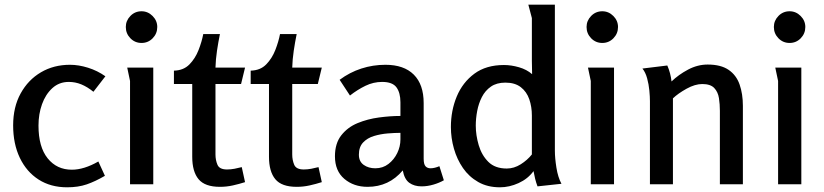

<svg xmlns="http://www.w3.org/2000/svg" viewBox="-20 -785 3510 818"><path d="M278 -509Q315 -509 355 -496.5Q395 -484 429 -460L378 -394Q352 -415 326.5 -425.5Q301 -436 273 -436Q232 -436 203 -409.5Q174 -383 159 -341Q144 -299 144 -250Q144 -159 183 -110.5Q222 -62 286 -62Q338 -62 399 -97L427 -36Q386 -12 349.5 0.5Q313 13 266 13Q196 13 144.5 -20Q93 -53 64.5 -112.5Q36 -172 36 -251Q36 -329 68 -387Q100 -445 154.5 -477Q209 -509 278 -509Z M650 -670Q650 -642 630.5 -622Q611 -602 583 -602Q555 -602 535.5 -622Q516 -642 516 -670Q516 -697 535.5 -717Q555 -737 583 -737Q610 -737 630 -717Q650 -697 650 -670ZM633 -497V0H534V-440L522 -497Z M917 -640Q910 -606 904.5 -569Q899 -532 898 -497H1024L1007 -427H898V-127Q898 -103 906.5 -83Q915 -63 947 -63Q963 -63 979 -66Q995 -69 1010 -73L1024 -9Q999 -1 972 5Q945 11 917 11Q853 11 826 -21.5Q799 -54 799 -117V-427H721V-484Q762 -485 787 -510.5Q812 -536 826 -572Q840 -608 846 -640Z M1244 -640Q1237 -606 1231.5 -569Q1226 -532 1225 -497H1351L1334 -427H1225V-127Q1225 -103 1233.5 -83Q1242 -63 1274 -63Q1290 -63 1306 -66Q1322 -69 1337 -73L1351 -9Q1326 -1 1299 5Q1272 11 1244 11Q1180 11 1153 -21.5Q1126 -54 1126 -117V-427H1048V-484Q1089 -485 1114 -510.5Q1139 -536 1153 -572Q1167 -608 1173 -640Z M1622 -509Q1701 -509 1743 -467Q1785 -425 1785 -346V-109Q1785 -85 1793 -76.5Q1801 -68 1814 -68Q1823 -68 1833 -70.5Q1843 -73 1852 -77L1871 -17Q1852 -6 1826.5 1.5Q1801 9 1776 9Q1745 9 1724 -6Q1703 -21 1696 -59Q1637 11 1546 11Q1487 11 1447 -23Q1407 -57 1407 -119Q1407 -174 1434 -208.5Q1461 -243 1503.5 -260.5Q1546 -278 1594.5 -284.5Q1643 -291 1686 -291V-349Q1686 -390 1669 -413Q1652 -436 1608 -436Q1571 -436 1537 -419.5Q1503 -403 1471 -378L1427 -445Q1470 -477 1519.5 -493Q1569 -509 1622 -509ZM1686 -219Q1662 -219 1631.5 -216.5Q1601 -214 1573 -205.5Q1545 -197 1527 -178Q1509 -159 1509 -126Q1509 -97 1529.5 -82.5Q1550 -68 1579 -68Q1611 -68 1635 -86.5Q1659 -105 1672.5 -133Q1686 -161 1686 -191Z M2127 -508Q2158 -508 2191 -498.5Q2224 -489 2247 -469Q2247 -485 2246.5 -498Q2246 -511 2246 -526V-708L2231 -765H2344V-143Q2344 -112 2350.5 -71Q2357 -30 2372 -2L2270 9Q2264 -7 2260 -23Q2256 -39 2253 -56Q2229 -23 2189.5 -5Q2150 13 2110 13Q2057 13 2017.5 -9.5Q1978 -32 1952.5 -69Q1927 -106 1914 -151.5Q1901 -197 1901 -244Q1901 -314 1926 -374Q1951 -434 2001 -471Q2051 -508 2127 -508ZM2133 -433Q2096 -433 2071.5 -416Q2047 -399 2033 -371.5Q2019 -344 2013 -312Q2007 -280 2007 -250Q2007 -209 2019.5 -166.5Q2032 -124 2060.5 -95.5Q2089 -67 2139 -67Q2170 -67 2198.5 -85Q2227 -103 2246 -127V-293Q2246 -330 2235 -362Q2224 -394 2199 -413.5Q2174 -433 2133 -433Z M2613 -670Q2613 -642 2593.5 -622Q2574 -602 2546 -602Q2518 -602 2498.5 -622Q2479 -642 2479 -670Q2479 -697 2498.5 -717Q2518 -737 2546 -737Q2573 -737 2593 -717Q2613 -697 2613 -670ZM2596 -497V0H2497V-440L2485 -497Z M2823 -506Q2837 -474 2841 -438Q2871 -467 2911.5 -488.5Q2952 -510 2995 -510Q3051 -510 3084 -487.5Q3117 -465 3131 -425Q3145 -385 3145 -334V0H3047V-313Q3047 -341 3043 -367Q3039 -393 3023 -410Q3007 -427 2972 -427Q2941 -427 2905 -407Q2869 -387 2847 -366V0H2749V-354Q2749 -373 2746.5 -399.5Q2744 -426 2737 -451.5Q2730 -477 2717 -493Z M3411 -670Q3411 -642 3391.5 -622Q3372 -602 3344 -602Q3316 -602 3296.5 -622Q3277 -642 3277 -670Q3277 -697 3296.5 -717Q3316 -737 3344 -737Q3371 -737 3391 -717Q3411 -697 3411 -670ZM3394 -497V0H3295V-440L3283 -497Z"/></svg>

Font: Rosario SemiBold
Style: Regular
Weight: 600
Designer: Hector Gatti
Foundry: Omnibus Type
Version: Version 1.101; ttfautohint (v1.8.1.43-b0c9)